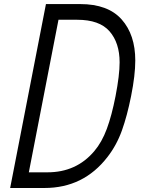

<svg xmlns="http://www.w3.org/2000/svg" viewBox="-20 -937 707 957"><path d="M379.6 -916.7Q518.2 -916.7 586.3 -840.2Q654.3 -763.7 654.3 -635.4Q654.3 -562.5 633.5 -458.3Q613.9 -360 587.6 -286.5Q561.2 -212.9 515.6 -154.3Q396.5 0 201.8 0H30.6L209 -916.7ZM556 -458.3Q576.2 -562.5 576.2 -626.3Q576.2 -723.3 526 -780.9Q475.9 -838.5 364.6 -838.5H271.5L123.7 -78.1H216.8Q360.7 -78.1 449.9 -183.6Q487.6 -227.9 512.4 -294.6Q537.1 -361.3 556 -458.3Z"/></svg>

Font: Monoid
Style: Italic
Weight: 400
Width: 4
Italic angle: -11°
Monospace: yes
Version: Version 0.61